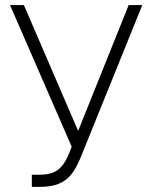

<svg xmlns="http://www.w3.org/2000/svg" viewBox="-20 -727 601 757"><path d="M105.5 -38.1H135.7Q182.1 -38.1 207.8 -57.1Q233.4 -76.2 251 -119.1L262.7 -148.4L19.5 -707H74.2L288.1 -210.9L487.3 -707H541L296.9 -103.5Q280.3 -64 261.5 -39.8Q242.7 -15.6 212.6 -2.9Q182.6 9.8 136.7 9.8H105.5Z"/></svg>

Font: Pretendard Std ExtraLight
Style: Regular
Weight: 200
Designer: Base glyphs from Inter by Rasmus Andersson; Hangeul glyphs from Noto Sans CJK(Source Han Sans) by Jang Soo-young and Kan
Foundry: Kil Hyung-jin
Version: Version 1.309